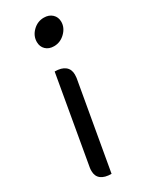

<svg xmlns="http://www.w3.org/2000/svg" viewBox="-188 -558 654 815"><g transform="rotate(-30 139.0 -150.0)"><path d="M239 -457Q239 -428 215.5 -405Q192 -382 161 -382Q136 -382 121 -396.5Q106 -411 106 -434Q106 -464 129 -486.5Q152 -509 183 -509Q208 -509 223.5 -494.5Q239 -480 239 -457ZM109 -288Q142 -288 159.5 -274Q177 -260 177 -234Q177 -224 176 -218L101 209Q68 209 50.5 195.5Q33 182 33 156Q33 146 34 141Z"/></g></svg>

Font: K2D Light
Style: Italic
Weight: 300
Italic angle: -10°
Designer: Katatrad Aksorn Co.,Ltd.
Foundry: Cadson Demak Co.,Ltd.
Version: Version 1.000; ttfautohint (v1.6)